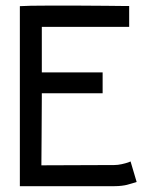

<svg xmlns="http://www.w3.org/2000/svg" viewBox="-20 -653 558 675"><path d="M49.8 -631.3Q77.1 -633.3 149.4 -633.3Q149.4 -633.3 197.3 -633.3H251Q292 -633.3 352.3 -632.6Q412.6 -631.8 426.3 -631.8H434.1V-558.6H127V-398.4H340.8V-325.2H127V-310.5Q127 -253.4 126.2 -168.2Q125.5 -83 125.5 -71.8L381.8 -72.8Q394 -72.8 408.2 -75.9Q422.4 -79.1 430.7 -82L439 -85.4L460.4 -13.2Q456.1 -11.7 444.3 -8.3Q432.6 -4.9 426.3 -3.2Q419.9 -1.5 408 0Q396 1.5 382.8 1.5H49.8Z"/></svg>

Font: FantasqueSansM Nerd Font
Style: Regular
Weight: 400
Monospace: yes
Designer: Jany Belluz
Version: Version 1.8.0 ; ttfautohint (v1.8.2);Nerd Fonts 3.4.0